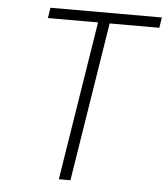

<svg xmlns="http://www.w3.org/2000/svg" viewBox="-52 -777 717 824"><g transform="rotate(5 306.0 -365.0)"><path d="M282 0H232L341 -685H125L132 -730H612L605 -685H391Z"/></g></svg>

Font: JetBrains Mono Extra Light
Style: Italic
Weight: 200
Italic angle: -9°
Monospace: yes
Designer: Philipp Nurullin, Konstantin Bulenkov
Foundry: JetBrains
Version: 2.002